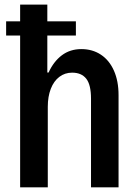

<svg xmlns="http://www.w3.org/2000/svg" viewBox="-20 -804 584 824"><path d="M488.8 -396V0H370.6V-380.4Q370.6 -440.4 350.1 -466.3Q329.6 -492.2 289.6 -492.2Q258.3 -492.2 234.6 -474.1Q210.9 -456.1 198 -422.9Q185.1 -389.6 185.1 -345.7V0H66.4V-651.4H6.3V-712.4H66.4V-784.2H183.1V-712.4H305.7V-651.4H183.1V-492.7H188.5Q210 -540 245.4 -566.7Q280.8 -593.3 329.1 -593.3Q377 -593.3 413.1 -569.3Q449.2 -545.4 469 -500.7Q488.8 -456.1 488.8 -396Z"/></svg>

Font: Decalotype Medium
Style: Regular
Weight: 500
Designer: Alfredo Marco Pradil
Foundry: Alfredo Marco Pradil
Version: Version 1.0